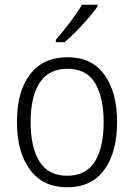

<svg xmlns="http://www.w3.org/2000/svg" viewBox="-20 -785 569 815"><path d="M477 -267Q477 -139 423 -64.5Q369 10 264 10Q163 10 107.5 -64.5Q52 -139 52 -267Q52 -398 108 -470Q164 -542 267 -542Q370 -542 423.5 -467.5Q477 -393 477 -267ZM110 -267Q110 -160 147.5 -99.5Q185 -39 265 -39Q345 -39 382.5 -99Q420 -159 420 -267Q420 -370 384 -431.5Q348 -493 266 -493Q187 -493 148.5 -434Q110 -375 110 -267ZM394 -757Q379 -736 355 -708Q331 -680 304 -652.5Q277 -625 254 -606H217V-616Q246 -649 277 -690Q308 -731 328 -765H394Z"/></svg>

Font: Noto Sans Arabic UI SmCn Lt
Style: Regular
Weight: 300
Width: 4
Designer: Monotype Design Team, Nadine Chahine and Nizar Qandah
Foundry: Monotype Imaging Inc.
Version: Version 2.010; ttfautohint (v1.8.4.7-5d5b)